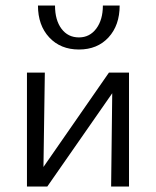

<svg xmlns="http://www.w3.org/2000/svg" viewBox="-20 -678 566 698"><path d="M118 -658H180Q180 -605 203.5 -573.5Q227 -542 267 -542Q306 -542 330 -574Q354 -606 354 -658H415Q415 -586 374.5 -542Q334 -498 267 -498Q200 -498 159 -542Q118 -586 118 -658ZM449 -414V0H384L388 -339L152 0H78V-414H143L138 -71L376 -414Z"/></svg>

Font: EauTest
Style: Italic
Weight: 400
Italic angle: -12°
Designer: Christian Thalmann (Catharsis Fonts)
Version: Version 0.001;PS 000.001;hotconv 1.0.88;makeotf.lib2.5.64775